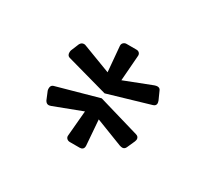

<svg xmlns="http://www.w3.org/2000/svg" viewBox="-84 -885 648 603"><g transform="rotate(30 240.0 -584.0)"><path d="M89 -635Q80 -638 80 -649Q80 -654 81 -657L93 -686Q98 -695 107 -695Q111 -695 115 -693L215 -655L207 -746V-748Q207 -754 211.5 -758Q216 -762 222 -762H258Q265 -762 269 -757.5Q273 -753 272 -746L265 -655L363 -693Q369 -695 373 -695Q382 -695 385 -687L398 -658Q400 -652 400 -649Q400 -640 390 -637L240 -593ZM207 -422 215 -513 115 -475Q109 -473 106 -473Q98 -473 93 -482L81 -511Q80 -514 80 -519Q80 -530 89 -533L240 -575L390 -531Q400 -528 400 -518Q400 -516 398 -510L385 -481Q381 -473 373 -473Q369 -473 363 -475L265 -513L272 -422V-420Q272 -413 268 -409.5Q264 -406 258 -406H222Q215 -406 210.5 -410.5Q206 -415 207 -422Z"/></g></svg>

Font: Miriam Libre
Style: Regular
Weight: 400
Designer: Michal Sahar
Foundry: Hagilda
Version: Version 1.001